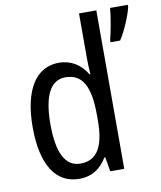

<svg xmlns="http://www.w3.org/2000/svg" viewBox="-86 -828 760 907"><g transform="rotate(-10 294.5 -375.0)"><path d="M222 10C283 10 325 -20 355 -69H359L371 0H438V-760H355V-543C355 -523 356 -494 358 -468H354C325 -517 279 -547 220 -547C111 -547 46 -448 46 -268C46 -86 110 10 222 10ZM589 -750V-760H504C502 -725 486 -638 478 -611V-600H524C549 -637 580 -709 589 -750ZM239 -60C166 -60 131 -132 131 -267C131 -399 165 -474 238 -474C322 -474 355 -408 355 -272V-246C355 -122 319 -60 239 -60Z"/></g></svg>

Font: Noto Sans Gurmukhi UI Condensed
Style: Regular
Weight: 400
Width: 3
Designer: Jelle Bosma - Monotype Design Team
Foundry: Monotype Imaging Inc.
Version: Version 2.004